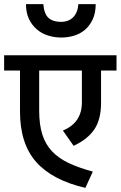

<svg xmlns="http://www.w3.org/2000/svg" viewBox="-30 -901 585 931"><path d="M434 -881Q434 -838 419.5 -807Q405 -776 382 -756.5Q359 -737 329 -728Q299 -719 268 -719Q233 -719 202 -729Q171 -739 147.5 -759.5Q124 -780 110 -810Q96 -840 96 -881H180Q184 -833 205.5 -814Q227 -795 265 -795Q303 -795 325 -817.5Q347 -840 350 -881ZM535 -633V-559H460V-403Q460 -321 427 -273Q394 -225 327 -194L275 -268Q367 -306 367 -404V-559H160V-365Q160 -296 175.5 -248Q191 -200 223 -166.5Q255 -133 304 -110Q353 -87 420 -69L384 10Q224 -27 145.5 -115.5Q67 -204 67 -360V-559H-10V-633Z"/></svg>

Font: Mukta Medium
Style: Regular
Weight: 500
Designer: Girish Dalvi and Yashodeep Gholap
Foundry: Ek Type
Version: Version 2.538;PS 1.002;hotconv 16.6.51;makeotf.lib2.5.65220;